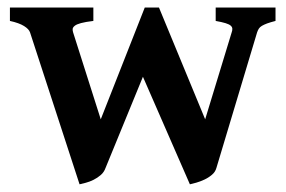

<svg xmlns="http://www.w3.org/2000/svg" viewBox="-20 -474 757 509"><path d="M710.4 -418.5Q696.8 -415 688.2 -411.9Q679.7 -408.7 674.3 -405.5Q668.9 -402.3 666.3 -398.2Q663.6 -394 661.6 -388.2L553.7 -28.8Q550.8 -18.1 541.7 -10.5Q532.7 -2.9 521.7 2.2Q510.7 7.3 500.2 10.3Q489.7 13.2 483.4 14.6L358.9 -270.5L259.8 -28.8Q255.9 -17.6 247.1 -10Q238.3 -2.4 228 2.7Q217.8 7.8 207.5 10.5Q197.3 13.2 190.9 14.6L59.6 -388.2Q56.6 -397 43.7 -405Q30.8 -413.1 6.3 -418.5V-454.1H227.5V-418.5Q206.5 -416 194.8 -412.8Q183.1 -409.7 178 -405.5Q172.9 -401.4 172.6 -397Q172.4 -392.6 173.8 -388.2L247.1 -157.7L363.8 -454.1H401.4L523.9 -157.7L594.2 -388.2Q596.2 -393.6 595.9 -397.9Q595.7 -402.3 591.6 -406Q587.4 -409.7 577.9 -412.6Q568.4 -415.5 551.8 -418.5V-454.1H710.4Z"/></svg>

Font: Gentium Basic
Style: Bold
Weight: 700
Designer: J. Victor Gaultney and Annie Olsen
Foundry: SIL International
Version: Version 1.100